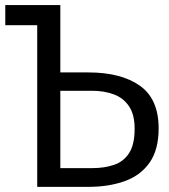

<svg xmlns="http://www.w3.org/2000/svg" viewBox="-20 -726 655 746"><path d="M214.4 -706.2V-444.6H323.1Q450.3 -444.6 523.3 -393.1Q596.4 -341.5 596.4 -227.2Q596.4 -144.6 561.5 -94.6Q526.7 -44.6 464.9 -22.3Q403.1 0 323.6 0H124.6V-628.2H0.5V-706.2ZM337.4 -373.3H214.4V-72.8H339Q385.6 -72.8 422.8 -85.4Q460 -97.9 481.5 -131Q503.1 -164.1 503.1 -226.2Q503.1 -280.5 481.5 -312.8Q460 -345.1 422.6 -359.2Q385.1 -373.3 337.4 -373.3Z"/></svg>

Font: FiraCode Nerd Font
Style: Regular
Weight: 400
Designer: Carrois Corporate, Edenspiekermann AG, Nikita Prokopov
Foundry: Carrois Corporate, Edenspiekermann AG, Nikita Prokopov
Version: Version 6.002;Nerd Fonts 2.2.2